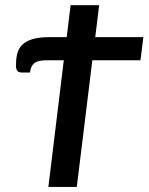

<svg xmlns="http://www.w3.org/2000/svg" viewBox="-20 -740 588 760"><path d="M244 -593 259.5 -719.5H372.5L357 -593H547.5L536 -501.5H345.5L284 0H171.5L232.5 -501.5H169Q151 -501.5 138.5 -499.2Q126 -497 117.8 -491.2Q109.5 -485.5 105 -476.2Q100.5 -467 98.5 -453H65.5Q52 -453 47.5 -461.2Q43 -469.5 43 -478.5Q43 -503.5 47.5 -524.5Q52 -545.5 66.2 -560.8Q80.5 -576 106.5 -584.5Q132.5 -593 176 -593Z"/></svg>

Font: Lato Semibold
Style: Italic
Weight: 600
Italic angle: -7°
Designer: Lukasz Dziedzic
Foundry: tyPoland Lukasz Dziedzic
Version: Version 2.006; 2014-01-15